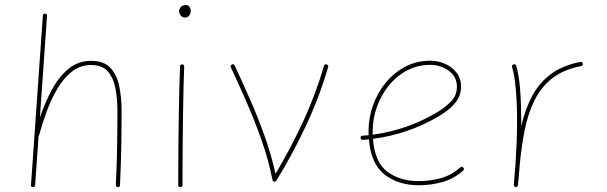

<svg xmlns="http://www.w3.org/2000/svg" viewBox="-20 -740 2428 768"><path d="M111.8 8.3Q103 8.3 104 -0.5L151.4 -677.2Q152.3 -686.5 160.2 -685.5Q168.9 -684.6 168 -676.3L139.6 -270Q158.2 -325.2 185.5 -377.4Q212.9 -429.7 252 -463.1Q291 -496.6 344.7 -496.6Q396 -496.6 422.1 -468Q448.2 -439.5 457.3 -393.8Q466.3 -348.1 466.3 -297.4Q466.3 -223.1 465.1 -152.1Q463.9 -81.1 460 0.5Q460 8.3 451.7 8.3Q443.4 8.3 443.4 -0.5Q447.3 -82 448.5 -152.6Q449.7 -223.1 449.7 -297.4Q449.7 -342.8 442.1 -384.5Q434.6 -426.3 412.1 -453.1Q389.6 -480 344.7 -480Q300.8 -480 267.3 -453.4Q233.9 -426.8 209 -384.3Q184.1 -341.8 166.3 -292.7Q148.4 -243.7 136.2 -198.7Q135.7 -196.8 134.3 -195.3L120.6 0.5Q119.6 8.3 111.8 8.3Z M696.3 -694.8Q696.3 -704.6 703.4 -712.2Q710.4 -719.7 722.7 -719.7Q733.4 -719.7 738.3 -712.2Q743.2 -704.6 743.2 -698.2Q743.2 -686 736.8 -678Q730.5 -669.9 720.2 -669.9Q708 -669.9 702.1 -679.2Q696.3 -688.5 696.3 -694.8ZM709 -482.4Q716.8 -482.4 716.8 -473.6Q715.3 -439.5 714.1 -390.9Q712.9 -342.3 712.2 -287.4Q711.4 -232.4 710.9 -178Q710.4 -123.5 710.2 -77.1Q710 -30.8 710 0Q710 8.3 701.2 8.3Q692.9 8.3 692.9 0Q692.9 -30.8 693.1 -77.1Q693.4 -123.5 693.8 -178Q694.3 -232.4 695.3 -287.6Q696.3 -342.8 697.5 -391.4Q698.7 -439.9 700.2 -474.6Q700.2 -482.4 709 -482.4Z M907.7 -481.9Q915.5 -485.4 918.9 -477.5Q948.2 -415 979.7 -343.5Q1011.2 -272 1038.3 -196.3Q1065.4 -120.6 1082 -44.9Q1140.1 -141.6 1191.2 -251Q1242.2 -360.4 1275.9 -476.6Q1278.8 -484.9 1286.6 -482.4Q1294.9 -479.5 1292.5 -471.7Q1256.8 -348.6 1202.1 -233.2Q1147.5 -117.7 1085.4 -17.6Q1084 -14.6 1080.6 -13.7Q1071.8 -11.2 1069.8 -20.5Q1054.7 -98.1 1027.1 -176.8Q999.5 -255.4 966.8 -330.3Q934.1 -405.3 903.3 -470.7Q899.9 -478.5 907.7 -481.9Z M1832.5 -57.6Q1795.4 -24.4 1749.3 -11.7Q1703.1 1 1655.3 1Q1574.7 1 1519.3 -41Q1463.9 -83 1455.6 -182.6Q1443.4 -181.6 1431.2 -180.7Q1423.3 -179.7 1422.4 -188.5Q1421.4 -196.3 1430.2 -197.3Q1442.4 -198.2 1454.6 -199.2Q1454.1 -207 1454.1 -214.8Q1454.1 -268.1 1471.9 -318.4Q1489.7 -368.7 1522.7 -408.9Q1555.7 -449.2 1600.8 -473.1Q1646 -497.1 1700.7 -497.1Q1731.9 -497.1 1760 -484.9Q1788.1 -472.7 1806.2 -449.5Q1824.2 -426.3 1824.2 -393.1Q1824.2 -363.3 1809.8 -341.1Q1795.4 -318.8 1775.1 -302.7Q1754.9 -286.6 1736.8 -275.9Q1613.8 -203.1 1471.7 -184.6Q1479 -90.8 1529.3 -53.2Q1579.6 -15.6 1655.3 -15.6Q1701.7 -15.6 1744.6 -27.8Q1787.6 -40 1820.8 -70.3Q1827.6 -76.2 1833 -69.8Q1838.9 -63 1832.5 -57.6ZM1700.7 -480.5Q1650.9 -480.5 1608.6 -458.3Q1566.4 -436 1535.6 -398.2Q1504.9 -360.4 1487.8 -313Q1470.7 -265.6 1470.7 -214.8Q1470.7 -208 1470.7 -201.2Q1608.9 -219.7 1728 -290.5Q1755.4 -306.6 1781.5 -331.5Q1807.6 -356.4 1807.6 -393.1Q1807.6 -433.1 1775.1 -456.8Q1742.7 -480.5 1700.7 -480.5Z M2042.5 8.3 2040.5 7.8Q2040.5 7.8 2040 7.8Q2040 7.3 2039.6 7.3Q2034.7 5.4 2035.2 -0.5Q2035.2 0 2035.2 -0.2Q2035.2 -0.5 2035.2 -1V-2.4Q2036.6 -21.5 2038.3 -39.8Q2040 -58.1 2041.5 -76.2Q2044.4 -118.7 2046.4 -166Q2048.3 -213.4 2048.3 -259.8Q2048.3 -323.7 2043.5 -380.4Q2038.6 -437 2028.3 -471.7Q2025.9 -479.5 2034.2 -482.4Q2042 -484.9 2044.9 -476.6Q2056.2 -439.5 2060.5 -381.8Q2064.9 -324.2 2064.9 -259.8Q2064.9 -247.6 2064.9 -234.9Q2079.6 -299.8 2106.9 -352.8Q2134.3 -405.8 2181.2 -441.9Q2228 -478 2301.3 -492.2Q2309.1 -494.1 2311 -485.4Q2313 -477.5 2304.2 -475.6Q2233.4 -461.9 2188.5 -426.5Q2143.6 -391.1 2117.7 -338.1Q2091.8 -285.2 2078.6 -218.8Q2065.4 -152.3 2058.6 -76.7Q2055.7 -35.2 2051.8 1L2051.3 2.9Q2051.3 2.9 2051.3 3.4Q2051.3 3.4 2050.8 3.9Q2048.3 8.8 2043 8.3Q2043 8.3 2042.5 8.3Z"/></svg>

Font: Mikhak-DS1-FD Thin
Style: Regular
Weight: 100
Designer: Amin Abedi
Version: Version 3.2